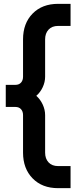

<svg xmlns="http://www.w3.org/2000/svg" viewBox="-20 -800 408 1000"><path d="M282.5 180Q199.5 180 149.8 129Q100 78 100 -5V-200.5Q100 -219.5 89.5 -231.2Q79 -243 60 -243H10V-358H60Q79 -358 89.5 -369.8Q100 -381.5 100 -400.5V-595Q100 -678.5 149.8 -729.2Q199.5 -780 282.5 -780H347.5V-665H282.5Q251 -665 233 -645.8Q215 -626.5 215 -595V-400.5Q215 -372.5 202.5 -345.8Q190 -319 169 -301Q190 -282.5 202.5 -255.5Q215 -228.5 215 -200.5V-5Q215 26.5 233 45.8Q251 65 282.5 65H347.5V180Z"/></svg>

Font: Mohave Light SemiBold
Style: Regular
Weight: 600
Version: Version 2.003